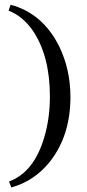

<svg xmlns="http://www.w3.org/2000/svg" viewBox="-20 -655 370 821"><path d="M25.4 -634.8Q163.1 -597.7 233.4 -456.1Q281.2 -357.4 281.2 -240.2Q281.2 -76.2 194.3 35.2Q127.9 119.1 28.3 146.5L18.6 121.1Q127 81.1 170.9 -73.2Q193.4 -152.3 193.4 -242.2Q193.4 -416 120.1 -524.4Q76.2 -586.9 16.6 -609.4Z"/></svg>

Font: Abhaya Libre Medium
Style: Regular
Weight: 500
Designer: Pushpananda Ekanayake, Sol Matas, Pathum Egodawatta
Foundry: Mooniak
Version: Version 1.050 ; ttfautohint (v1.6)